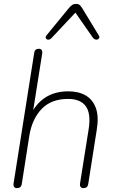

<svg xmlns="http://www.w3.org/2000/svg" viewBox="-20 -962 593 988"><path d="M67 6Q57 6 52.5 -0.5Q48 -7 50 -19L156 -690Q159 -711 180 -711Q190 -711 194.5 -704.5Q199 -698 197 -686L146 -364H135Q160 -424 210 -458Q260 -492 331 -492Q385 -492 421.5 -470.5Q458 -449 473.5 -405.5Q489 -362 478 -295L434 -15Q431 6 409 6Q399 6 394.5 -0.5Q390 -7 392 -19L436 -296Q449 -376 422 -414.5Q395 -453 330 -453Q244 -453 194.5 -401.5Q145 -350 131 -264L92 -15Q89 6 67 6ZM368 -897 244 -765Q238 -759 231.5 -758Q225 -757 220.5 -760Q216 -763 215 -768.5Q214 -774 220 -781L334 -920Q343 -931 351.5 -936.5Q360 -942 372 -942Q383 -942 389.5 -936.5Q396 -931 403 -920L488 -780Q493 -773 490.5 -767Q488 -761 482.5 -759Q477 -757 470 -759Q463 -761 458 -768Z"/></svg>

Font: Nunito Variable Extra Light
Style: Italic
Weight: 200
Italic angle: -9°
Designer: Vernon Adams
Foundry: Vernon Adams
Version: Version 3.602